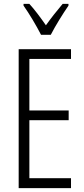

<svg xmlns="http://www.w3.org/2000/svg" viewBox="-20 -967 432 987"><path d="M191 -788H241C265 -835 303 -896 332 -938V-947H302C268 -906 246 -879 216 -837C189 -876 157 -919 131 -947H101V-938C129 -899 167 -835 191 -788ZM345 0V-51H131V-349H333V-399H131V-664H345V-714H76V0Z"/></svg>

Font: Noto Sans Gurmukhi UI ExtraCondensed Light
Style: Regular
Weight: 300
Width: 2
Designer: Jelle Bosma - Monotype Design Team
Foundry: Monotype Imaging Inc.
Version: Version 2.004